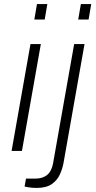

<svg xmlns="http://www.w3.org/2000/svg" viewBox="-20 -743 472 945"><path d="M149 -647 162 -723H213L200 -647ZM37 0 130 -526H181L88 0ZM365 -647 378 -723H429L416 -647ZM160 182Q148 182 137.5 181Q127 180 118 178.5Q109 177 101 175L108 136H155Q190 136 212 118Q234 100 241 62L345 -526H396L293 57Q288 86 275 115Q262 144 235 163Q208 182 160 182Z"/></svg>

Font: Archivo Expanded Thin
Style: Italic
Weight: 250
Width: 7
Italic angle: -10°
Designer: Hector Gatti
Foundry: Omnibus-Type
Version: Version 2.001